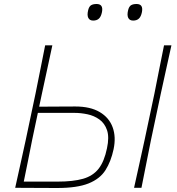

<svg xmlns="http://www.w3.org/2000/svg" viewBox="-20 -940 888 961"><path d="M265.5 1Q203 1 152.8 0.5Q102.5 0 56 0Q69 -60 81.8 -116.5Q94.5 -173 108.5 -238L158 -472.5Q171.5 -539.5 182.8 -596.2Q194 -653 206 -713H242Q229 -652.5 216.8 -596Q204.5 -539.5 190 -472L176 -406Q206.5 -406 252.5 -406.5Q298.5 -407 357 -407Q432 -407 479 -379.2Q526 -351.5 543.8 -303Q561.5 -254.5 548.5 -193Q535.5 -132 508 -88.5Q480.5 -45 423.5 -22Q366.5 1 265.5 1ZM99 -31H268.5Q346 -31 395.8 -45.2Q445.5 -59.5 473.8 -95.8Q502 -132 515.5 -198Q527.5 -253.5 515.8 -288.2Q504 -323 477.5 -342Q451 -361 417.8 -368Q384.5 -375 353 -375H169.5L141.5 -242.5Q130 -184.5 120 -134.5Q110 -84.5 99 -31ZM651 0Q664.5 -61.5 677 -117.5Q689.5 -173.5 703.5 -238.5L753 -472Q766 -538.5 777.5 -596Q789 -653.5 801 -713H838Q824.5 -652 812.2 -596Q800 -540 785 -472L735.5 -238.5Q722 -170.5 711 -115.5Q700 -60.5 688 0ZM646.5 -837Q628.5 -837 621.8 -850.8Q615 -864.5 621.5 -890Q626 -908 636.2 -914Q646.5 -920 663.5 -920Q698 -920 690.5 -880Q686 -857 675.2 -847Q664.5 -837 646.5 -837ZM446.5 -837Q428.5 -837 421.8 -850.8Q415 -864.5 421.5 -890Q426 -908 436.2 -914Q446.5 -920 463.5 -920Q498 -920 490.5 -880Q486 -857 475.2 -847Q464.5 -837 446.5 -837Z"/></svg>

Font: Commissioner Loud Thin
Style: Italic
Weight: 100
Italic angle: -12°
Designer: Kostas Bartsokas
Foundry: Kostas Bartsokas
Version: Version 1.000; ttfautohint (v1.8.3)